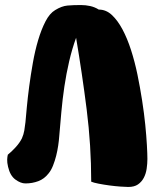

<svg xmlns="http://www.w3.org/2000/svg" viewBox="-20 -742 620 762"><path d="M12 -80Q8 -97 8.5 -108.5Q9 -120 11 -128Q26 -140 42 -157.5Q58 -175 67 -193Q74 -209 76.5 -224.5Q79 -240 81 -257Q83 -279 86.5 -317Q90 -355 96 -400Q102 -445 110.5 -493Q119 -541 131.5 -583Q144 -625 160.5 -657Q177 -689 199 -702Q225 -718 248 -720Q271 -722 301 -722Q320 -722 338 -718Q356 -714 372 -704Q401 -704 424 -682.5Q447 -661 466 -625.5Q485 -590 500 -543.5Q515 -497 525.5 -446Q536 -395 544 -343.5Q552 -292 556.5 -247Q561 -202 563 -166Q565 -130 565 -111Q565 -92 562 -72Q559 -52 550.5 -36Q542 -20 527.5 -10Q513 0 489 0Q479 0 458 -1.5Q437 -3 414.5 -6Q392 -9 371.5 -13Q351 -17 342 -21Q342 -165 324 -307.5Q306 -450 282 -592Q266 -548 254.5 -498.5Q243 -449 235.5 -398.5Q228 -348 223.5 -297.5Q219 -247 215 -200Q214 -185 211 -164.5Q208 -144 203 -124Q198 -104 190.5 -85Q183 -66 173 -54Q156 -32 132 -23Q108 -14 81 -14Q62 -14 41 -29.5Q20 -45 12 -80Z"/></svg>

Font: Chela One Cyrilic
Style: Regular
Weight: 400
Designer: Miguel Hernandez
Foundry: LatinoType
Version: Version 1.001